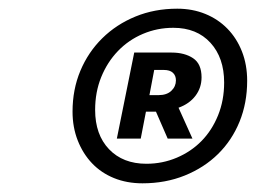

<svg xmlns="http://www.w3.org/2000/svg" viewBox="-20 -735 640 442"><path d="M308 -313Q272 -313 242.5 -325Q213 -337 192 -359Q171 -381 159 -411.5Q147 -442 147 -478Q147 -529 165 -572Q183 -615 215.5 -647Q248 -679 292 -697Q336 -715 388 -715Q423 -715 452.5 -703Q482 -691 503.5 -669Q525 -647 537 -616.5Q549 -586 549 -549Q549 -498 531.5 -455Q514 -412 482 -380.5Q450 -349 405.5 -331Q361 -313 308 -313ZM317 -358Q354 -358 387 -372Q420 -386 444 -410.5Q468 -435 482 -469.5Q496 -504 496 -545Q496 -602 464.5 -636.5Q433 -671 379 -671Q342 -671 309 -657Q276 -643 251.5 -617.5Q227 -592 213 -557.5Q199 -523 199 -482Q199 -425 231 -391.5Q263 -358 317 -358ZM357 -574H335L324 -516H345Q364 -516 374.5 -526Q385 -536 385 -550Q385 -561 378 -567.5Q371 -574 357 -574ZM249 -416 289 -614H375Q405 -614 424.5 -601Q444 -588 444 -557Q444 -533 430 -514.5Q416 -496 391 -487L423 -416H366L339 -478H316L304 -416Z"/></svg>

Font: Source Code Pro
Style: Bold Italic
Weight: 700
Italic angle: -11°
Monospace: yes
Designer: Paul D. Hunt, Teo Tuominen
Foundry: Adobe Systems Incorporated
Version: Version 1.050;PS 1.000;hotconv 16.6.51;makeotf.lib2.5.65220